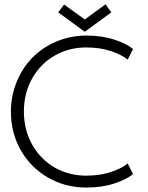

<svg xmlns="http://www.w3.org/2000/svg" viewBox="-20 -832 666 864"><path d="M242 -776.5 268.5 -811.5 361.5 -744.5 455 -812.5 481 -776.5 361.5 -689ZM368 -41.5Q431 -41.5 480.8 -58.5Q530.5 -75.5 554.5 -96.5L578.5 -49Q552.5 -25.5 496 -6.8Q439.5 12 368.5 12Q273 12 195 -33.5Q117 -79 73 -157Q29 -235 29 -329Q29 -399.5 54.8 -462.8Q80.5 -526 125.2 -572Q170 -618 233.5 -645Q297 -672 368.5 -672Q439.5 -672 496 -653.2Q552.5 -634.5 578.5 -611L554.5 -563.5Q530.5 -584.5 480.8 -601.5Q431 -618.5 368 -618.5Q291 -618.5 227.2 -582.5Q163.5 -546.5 125.5 -480.2Q87.5 -414 87.5 -330.5Q87.5 -246.5 125.5 -180Q163.5 -113.5 227.2 -77.5Q291 -41.5 368 -41.5Z"/></svg>

Font: League Spartan Light
Style: Regular
Weight: 277
Foundry: The League of Moveable Type
Version: Version 2.002